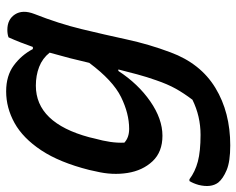

<svg xmlns="http://www.w3.org/2000/svg" viewBox="-94 -492 787 640"><g transform="rotate(-90 300.0 -171.5)"><path d="M316 -545Q368 -545 402.5 -519.5Q437 -494 457 -456H464Q471 -476 479 -496.5Q487 -517 496 -537Q501 -539 507.5 -540Q514 -541 521 -541Q556 -541 572.5 -515.5Q589 -490 574 -451Q542 -370 523.5 -293.5Q505 -217 489 -143Q473 -69 446 3Q409 103 327.5 152.5Q246 202 136 202Q82 202 53.5 190Q25 178 12 162Q-6 138 4 97Q9 79 17 66H23Q48 85 82 94Q116 103 171 103Q233 103 288 76Q310 47 325 20Q340 -7 353 -45Q364 -76 372.5 -107.5Q381 -139 389 -171H384Q341 -105 282.5 -64.5Q224 -24 168 -24Q114 -24 83 -57Q52 -90 44 -140.5Q36 -191 49 -245L54 -268Q79 -367 119.5 -428Q160 -489 210.5 -517Q261 -545 316 -545ZM145 -151Q162 -135 191 -135Q242 -135 297 -162Q352 -189 411 -268Q418 -299 426.5 -332Q435 -365 445 -400Q426 -424 397.5 -435Q369 -446 335 -446Q211 -446 163 -268L159 -251Q151 -222 147.5 -198Q144 -174 145 -151Z"/></g></svg>

Font: Recursive Sn Csl St Med
Style: Italic
Weight: 500
Italic angle: -15°
Version: Version 1.079;hotconv 1.0.112;makeotfexe 2.5.65598; ttfautoh